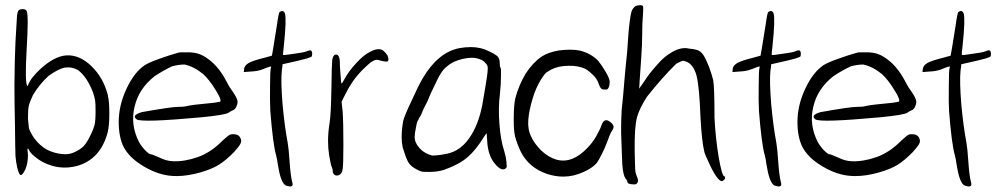

<svg xmlns="http://www.w3.org/2000/svg" viewBox="-20 -670 3776 721"><path d="M49.8 -630.9Q54.7 -635.7 63.5 -635.7Q64.5 -635.7 65.4 -635.7Q76.2 -635.7 80.1 -628.9Q87.9 -612.3 80.1 -485.4Q73.2 -362.3 82 -347.7Q83 -344.7 85 -349.6Q95.7 -377.9 130.9 -410.2Q182.6 -458 227.5 -461.9Q277.3 -465.8 323.2 -421.9Q368.2 -377.9 384.8 -313.5Q390.6 -289.1 390.6 -244.1Q390.6 -200.2 384.8 -174.8Q358.4 -72.3 269.5 -46.9Q203.1 -29.3 140.6 -61.5Q124 -70.3 109.4 -83Q93.8 -95.7 87.9 -108.4Q84 -116.2 83 -108.4Q83 -103.5 85 -88.9Q85 -56.6 75.2 -34.2Q65.4 -12.7 57.6 -12.7Q51.8 -12.7 44.9 -40Q40 -60.5 38.1 -84Q37.1 -107.4 36.1 -206.1Q34.2 -288.1 34.2 -352.5Q35.2 -458 38.1 -512.7Q43 -595.7 43.9 -611.3Q45.9 -627 49.8 -630.9ZM272.5 -407.2Q253.9 -417 236.3 -417Q228.5 -417 221.7 -416Q197.3 -410.2 162.1 -384.8Q127.9 -353.5 103.5 -312.5Q90.8 -285.2 87.9 -271.5Q85 -257.8 85 -224.6Q86.9 -204.1 87.9 -195.3Q87.9 -185.5 96.7 -170.9Q105.5 -152.3 122.1 -134.8Q139.6 -117.2 155.3 -108.4Q182.6 -94.7 210.9 -91.8Q217.8 -90.8 223.6 -90.8Q244.1 -90.8 259.8 -98.6Q283.2 -109.4 294.9 -122.1Q306.6 -134.8 320.3 -163.1Q331.1 -185.5 335 -200.2Q338.9 -215.8 338.9 -252.9Q338.9 -284.2 336.9 -294.9Q335 -305.7 329.1 -323.2Q306.6 -381.8 272.5 -407.2Z M651.4 -472.7Q654.3 -473.6 668 -473.6Q676.8 -473.6 689.5 -473.6Q713.9 -472.7 728.5 -466.8Q744.1 -461.9 764.6 -446.3Q803.7 -417 832 -361.3Q841.8 -341.8 852.5 -328.1Q872.1 -299.8 872.1 -288.1Q872.1 -279.3 867.2 -268.6Q862.3 -258.8 854.5 -255.9Q843.8 -251 838.9 -247.1Q827.1 -238.3 735.4 -229.5Q512.7 -209 493.2 -221.7Q472.7 -237.3 512.7 -249Q623 -268.6 647.5 -268.6Q670.9 -268.6 680.7 -271.5Q699.2 -276.4 784.2 -284.2Q803.7 -288.1 806.6 -288.1Q813.5 -294.9 789.1 -333Q765.6 -371.1 743.2 -391.6Q709 -419.9 672.9 -427.7Q651.4 -427.7 626 -420.9Q592.8 -405.3 560.5 -383.8Q501 -336.9 485.4 -269.5Q468.8 -202.1 502 -136.7Q512.7 -118.2 526.4 -104.5Q540 -90.8 545.9 -90.8Q550.8 -90.8 579.1 -78.1Q604.5 -65.4 629.9 -64.5Q671.9 -62.5 722.7 -80.1Q772.5 -97.7 816.4 -142.6Q838.9 -163.1 844.7 -165Q850.6 -166 859.4 -166Q877.9 -165 883.8 -149.4Q885.7 -145.5 885.7 -140.6Q885.7 -135.7 882.8 -129.9Q877.9 -120.1 859.4 -99.6Q829.1 -68.4 802.7 -51.8Q776.4 -35.2 732.4 -22.5Q683.6 -8.8 643.6 -8.8Q627.9 -8.8 613.3 -10.7Q561.5 -17.6 507.8 -52.7Q463.9 -81.1 444.3 -118.2Q425.8 -155.3 425.8 -211.9Q425.8 -274.4 455.1 -336.9Q484.4 -399.4 524.4 -425.8Q542 -436.5 581.1 -450.2Q619.1 -463.9 651.4 -472.7Z M1030.3 -625Q1035.2 -627.9 1039.1 -628.9Q1045.9 -628.9 1049.8 -620.1Q1056.6 -599.6 1045.9 -498Q1042 -464.8 1043 -463.9Q1045.9 -461.9 1082 -467.8Q1119.1 -472.7 1129.9 -476.6Q1142.6 -482.4 1147.5 -480.5Q1152.3 -477.5 1152.3 -467.8Q1152.3 -459 1149.4 -457Q1146.5 -455.1 1131.8 -450.2Q1103.5 -442.4 1053.7 -431.6Q1049.8 -430.7 1041 -428.7Q1041 -422.9 1038.1 -403.3Q1034.2 -364.3 1041 -279.3Q1048.8 -194.3 1060.5 -132.8Q1064.5 -109.4 1067.4 -64.5Q1071.3 -8.8 1077.1 12.7Q1081.1 25.4 1076.2 28.3Q1074.2 30.3 1069.3 30.3Q1066.4 30.3 1063.5 29.3Q1054.7 28.3 1049.8 24.4Q1033.2 10.7 1023.4 -51.8Q1020.5 -74.2 1016.6 -87.9Q1004.9 -128.9 995.1 -252.9Q993.2 -289.1 994.1 -345.7Q994.1 -403.3 997.1 -415Q999 -418.9 998 -419.9Q997.1 -420.9 990.2 -418.9Q978.5 -415 964.8 -409.2Q946.3 -402.3 921.9 -401.4Q913.1 -400.4 895.5 -399.4Q895.5 -402.3 896.5 -411.1Q898.4 -424.8 914.1 -433.6Q929.7 -442.4 972.7 -453.1Q1000 -460.9 1001 -460.9Q1002 -461.9 1019.5 -573.2Q1026.4 -623 1030.3 -625Z M1370.1 -475.6Q1388.7 -485.4 1402.3 -485.4Q1413.1 -485.4 1420.9 -478.5Q1429.7 -470.7 1435.5 -460.9Q1438.5 -453.1 1438.5 -448.2Q1438.5 -445.3 1438.5 -444.3Q1436.5 -439.5 1433.6 -438.5Q1431.6 -438.5 1422.9 -439.5Q1412.1 -441.4 1402.3 -444.3Q1392.6 -448.2 1377.9 -439.5Q1365.2 -431.6 1340.8 -407.2Q1317.4 -382.8 1303.7 -362.3Q1290 -342.8 1276.4 -315.4Q1271.5 -305.7 1262.7 -288.1Q1263.7 -279.3 1266.6 -252Q1269.5 -213.9 1269.5 -126Q1269.5 -50.8 1266.6 -34.2Q1264.6 -16.6 1251 -11.7Q1248 -10.7 1245.1 -10.7Q1240.2 -10.7 1236.3 -13.7Q1229.5 -18.6 1229.5 -27.3Q1229.5 -34.2 1226.6 -41Q1222.7 -46.9 1215.8 -87.9Q1211.9 -113.3 1211.9 -140.6Q1211.9 -173.8 1217.8 -209Q1222.7 -237.3 1224.6 -340.8Q1225.6 -424.8 1227.5 -444.3Q1230.5 -463.9 1240.2 -464.8Q1247.1 -465.8 1251 -460Q1254.9 -454.1 1255.9 -442.4Q1255.9 -420.9 1258.8 -388.7Q1260.7 -356.4 1262.7 -356.4Q1264.6 -356.4 1272.5 -371.1Q1289.1 -402.3 1317.4 -432.6Q1345.7 -463.9 1370.1 -475.6Z M1705.1 -489.3Q1727.5 -493.2 1748 -493.2Q1786.1 -493.2 1816.4 -477.5Q1836.9 -467.8 1846.7 -460Q1856.4 -451.2 1856.4 -435.5Q1856.4 -418 1859.4 -416Q1862.3 -414.1 1861.3 -383.8Q1861.3 -354.5 1857.4 -318.4Q1850.6 -264.6 1855.5 -203.1Q1860.4 -141.6 1873 -104.5Q1879.9 -82 1881.8 -61.5Q1882.8 -51.8 1882.8 -45.9Q1882.8 -43.9 1882.8 -43Q1881.8 -39.1 1877 -36.1Q1861.3 -27.3 1838.9 -54.7Q1815.4 -82 1810.5 -127.9Q1807.6 -163.1 1807.6 -167Q1807.6 -172.9 1798.8 -158.2Q1797.9 -157.2 1796.9 -155.3Q1767.6 -107.4 1736.3 -80.1Q1705.1 -52.7 1647.5 -32.2Q1623 -24.4 1591.8 -24.4Q1571.3 -24.4 1564.5 -25.4Q1556.6 -27.3 1545.9 -33.2Q1520.5 -45.9 1511.7 -63.5Q1502.9 -81.1 1492.2 -116.2Q1488.3 -134.8 1488.3 -156.2Q1488.3 -183.6 1494.1 -215.8Q1498 -233.4 1524.4 -289.1Q1549.8 -345.7 1567.4 -376Q1625 -473.6 1705.1 -489.3ZM1780.3 -448.2Q1766.6 -453.1 1751 -453.1Q1736.3 -453.1 1719.7 -449.2Q1682.6 -441.4 1660.2 -421.9Q1648.4 -413.1 1638.7 -399.4Q1628.9 -385.7 1621.1 -368.2Q1621.1 -368.2 1596.7 -317.4Q1592.8 -307.6 1584 -287.1Q1574.2 -267.6 1571.3 -262.7Q1564.5 -246.1 1560.5 -237.3Q1553.7 -227.5 1550.8 -219.7Q1545.9 -214.8 1542 -191.4Q1537.1 -168 1537.1 -155.3Q1537.1 -132.8 1558.6 -110.4Q1574.2 -93.8 1602.5 -85.9Q1626 -85.9 1659.2 -92.8Q1709 -103.5 1742.2 -151.4Q1776.4 -200.2 1791 -275.4Q1793.9 -293 1802.7 -343.8Q1811.5 -394.5 1811.5 -411.1Q1811.5 -412.1 1811.5 -413.1Q1812.5 -424.8 1802.7 -433.6Q1794.9 -443.4 1780.3 -448.2Z M2078.1 -480.5Q2100.6 -483.4 2120.1 -483.4Q2139.6 -483.4 2155.3 -480.5Q2198.2 -470.7 2226.6 -441.4Q2240.2 -424.8 2254.9 -399.4Q2269.5 -374 2269.5 -363.3Q2269.5 -353.5 2267.6 -346.7Q2265.6 -338.9 2259.8 -334Q2248 -333 2241.2 -335Q2234.4 -337.9 2228.5 -354.5Q2223.6 -371.1 2209 -386.7Q2194.3 -401.4 2178.7 -411.1Q2152.3 -423.8 2115.2 -422.9Q2078.1 -422.9 2050.8 -409.2Q2032.2 -399.4 2026.4 -392.6Q2020.5 -385.7 2010.7 -370.1Q1991.2 -337.9 1980.5 -300.8Q1966.8 -256.8 1963.9 -220.7Q1960.9 -184.6 1974.6 -157.2Q1986.3 -130.9 2012.7 -104.5Q2040 -79.1 2070.3 -70.3Q2128.9 -54.7 2185.5 -114.3Q2204.1 -132.8 2218.8 -158.2Q2233.4 -183.6 2239.3 -201.2Q2251 -233.4 2278.3 -206.1Q2283.2 -201.2 2284.2 -194.3Q2284.2 -186.5 2277.3 -177.7Q2270.5 -167 2260.7 -138.7Q2252.9 -117.2 2240.2 -91.8Q2227.5 -66.4 2220.7 -57.6Q2203.1 -38.1 2171.9 -24.4Q2133.8 -6.8 2095.7 -6.8Q2065.4 -6.8 2035.2 -16.6Q1965.8 -40 1935.5 -100.6Q1920.9 -131.8 1914.1 -158.2Q1909.2 -180.7 1909.2 -214.8Q1909.2 -220.7 1909.2 -226.6Q1909.2 -273.4 1915 -300.8Q1928.7 -351.6 1954.1 -393.6Q1980.5 -434.6 2014.6 -458Q2039.1 -473.6 2078.1 -480.5Z M2366.2 -646.5Q2373 -650.4 2382.8 -650.4Q2383.8 -650.4 2384.8 -650.4Q2393.6 -650.4 2394.5 -646.5Q2396.5 -642.6 2394.5 -615.2Q2391.6 -584 2391.6 -542Q2391.6 -502 2387.7 -449.2Q2383.8 -392.6 2381.8 -363.3Q2381.8 -354.5 2379.9 -336.9Q2384.8 -344.7 2400.4 -366.2Q2417 -392.6 2444.3 -422.9Q2470.7 -454.1 2493.2 -467.8Q2535.2 -496.1 2568.4 -487.3Q2585 -486.3 2597.7 -482.4Q2610.4 -478.5 2621.1 -463.9Q2630.9 -449.2 2642.6 -418.9Q2653.3 -389.6 2658.2 -369.1Q2663.1 -343.8 2663.1 -227.5Q2667 -151.4 2678.7 -80.1Q2691.4 -8.8 2699.2 -8.8Q2701.2 -8.8 2702.1 -4.9Q2703.1 -2.9 2703.1 -2Q2703.1 0 2702.1 2Q2698.2 6.8 2693.4 9.8Q2686.5 12.7 2674.8 -1Q2663.1 -14.6 2646.5 -48.8Q2626 -92.8 2625 -99.6Q2615.2 -138.7 2610.4 -230.5Q2606.4 -342.8 2595.7 -385.7Q2584 -429.7 2554.7 -439.5Q2546.9 -442.4 2542 -441.4Q2536.1 -439.5 2519.5 -430.7Q2464.8 -377 2410.2 -307.6Q2381.8 -264.6 2372.1 -229.5Q2362.3 -194.3 2363.3 -102.5Q2364.3 -47.9 2365.2 -34.2Q2366.2 -19.5 2371.1 -8.8Q2381.8 13.7 2368.2 21.5Q2365.2 22.5 2360.4 22.5Q2355.5 22.5 2348.6 21.5Q2335.9 19.5 2335.9 12.7Q2335.9 8.8 2332 3.9Q2316.4 -9.8 2315.4 -88.9Q2314.5 -127.9 2312.5 -168Q2312.5 -178.7 2312.5 -192.4Q2312.5 -218.8 2314.5 -256.8Q2316.4 -272.5 2320.3 -314.5Q2324.2 -356.4 2325.2 -373Q2329.1 -418.9 2335 -473.6Q2340.8 -558.6 2341.8 -564.5Q2347.7 -621.1 2353.5 -631.8Q2359.4 -642.6 2366.2 -646.5Z M2865.2 -625Q2870.1 -627.9 2874 -628.9Q2880.9 -628.9 2884.8 -620.1Q2891.6 -599.6 2880.9 -498Q2877 -464.8 2877.9 -463.9Q2880.9 -461.9 2917 -467.8Q2954.1 -472.7 2964.8 -476.6Q2977.5 -482.4 2982.4 -480.5Q2987.3 -477.5 2987.3 -467.8Q2987.3 -459 2984.4 -457Q2981.4 -455.1 2966.8 -450.2Q2938.5 -442.4 2888.7 -431.6Q2884.8 -430.7 2876 -428.7Q2876 -422.9 2873 -403.3Q2869.1 -364.3 2876 -279.3Q2883.8 -194.3 2895.5 -132.8Q2899.4 -109.4 2902.3 -64.5Q2906.2 -8.8 2912.1 12.7Q2916 25.4 2911.1 28.3Q2909.2 30.3 2904.3 30.3Q2901.4 30.3 2898.4 29.3Q2889.6 28.3 2884.8 24.4Q2868.2 10.7 2858.4 -51.8Q2855.5 -74.2 2851.6 -87.9Q2839.8 -128.9 2830.1 -252.9Q2828.1 -289.1 2829.1 -345.7Q2829.1 -403.3 2832 -415Q2834 -418.9 2833 -419.9Q2832 -420.9 2825.2 -418.9Q2813.5 -415 2799.8 -409.2Q2781.2 -402.3 2756.8 -401.4Q2748 -400.4 2730.5 -399.4Q2730.5 -402.3 2731.4 -411.1Q2733.4 -424.8 2749 -433.6Q2764.6 -442.4 2807.6 -453.1Q2835 -460.9 2835.9 -460.9Q2836.9 -461.9 2854.5 -573.2Q2861.3 -623 2865.2 -625Z M3200.2 -472.7Q3203.1 -473.6 3216.8 -473.6Q3225.6 -473.6 3238.3 -473.6Q3262.7 -472.7 3277.3 -466.8Q3293 -461.9 3313.5 -446.3Q3352.5 -417 3380.9 -361.3Q3390.6 -341.8 3401.4 -328.1Q3420.9 -299.8 3420.9 -288.1Q3420.9 -279.3 3416 -268.6Q3411.1 -258.8 3403.3 -255.9Q3392.6 -251 3387.7 -247.1Q3376 -238.3 3284.2 -229.5Q3061.5 -209 3042 -221.7Q3021.5 -237.3 3061.5 -249Q3171.9 -268.6 3196.3 -268.6Q3219.7 -268.6 3229.5 -271.5Q3248 -276.4 3333 -284.2Q3352.5 -288.1 3355.5 -288.1Q3362.3 -294.9 3337.9 -333Q3314.5 -371.1 3292 -391.6Q3257.8 -419.9 3221.7 -427.7Q3200.2 -427.7 3174.8 -420.9Q3141.6 -405.3 3109.4 -383.8Q3049.8 -336.9 3034.2 -269.5Q3017.6 -202.1 3050.8 -136.7Q3061.5 -118.2 3075.2 -104.5Q3088.9 -90.8 3094.7 -90.8Q3099.6 -90.8 3127.9 -78.1Q3153.3 -65.4 3178.7 -64.5Q3220.7 -62.5 3271.5 -80.1Q3321.3 -97.7 3365.2 -142.6Q3387.7 -163.1 3393.6 -165Q3399.4 -166 3408.2 -166Q3426.8 -165 3432.6 -149.4Q3434.6 -145.5 3434.6 -140.6Q3434.6 -135.7 3431.6 -129.9Q3426.8 -120.1 3408.2 -99.6Q3377.9 -68.4 3351.6 -51.8Q3325.2 -35.2 3281.2 -22.5Q3232.4 -8.8 3192.4 -8.8Q3176.8 -8.8 3162.1 -10.7Q3110.4 -17.6 3056.6 -52.7Q3012.7 -81.1 2993.2 -118.2Q2974.6 -155.3 2974.6 -211.9Q2974.6 -274.4 3003.9 -336.9Q3033.2 -399.4 3073.2 -425.8Q3090.8 -436.5 3129.9 -450.2Q3168 -463.9 3200.2 -472.7Z M3579.1 -625Q3584 -627.9 3587.9 -628.9Q3594.7 -628.9 3598.6 -620.1Q3605.5 -599.6 3594.7 -498Q3590.8 -464.8 3591.8 -463.9Q3594.7 -461.9 3630.9 -467.8Q3668 -472.7 3678.7 -476.6Q3691.4 -482.4 3696.3 -480.5Q3701.2 -477.5 3701.2 -467.8Q3701.2 -459 3698.2 -457Q3695.3 -455.1 3680.7 -450.2Q3652.3 -442.4 3602.5 -431.6Q3598.6 -430.7 3589.8 -428.7Q3589.8 -422.9 3586.9 -403.3Q3583 -364.3 3589.8 -279.3Q3597.7 -194.3 3609.4 -132.8Q3613.3 -109.4 3616.2 -64.5Q3620.1 -8.8 3626 12.7Q3629.9 25.4 3625 28.3Q3623 30.3 3618.2 30.3Q3615.2 30.3 3612.3 29.3Q3603.5 28.3 3598.6 24.4Q3582 10.7 3572.3 -51.8Q3569.3 -74.2 3565.4 -87.9Q3553.7 -128.9 3543.9 -252.9Q3542 -289.1 3543 -345.7Q3543 -403.3 3545.9 -415Q3547.9 -418.9 3546.9 -419.9Q3545.9 -420.9 3539.1 -418.9Q3527.3 -415 3513.7 -409.2Q3495.1 -402.3 3470.7 -401.4Q3461.9 -400.4 3444.3 -399.4Q3444.3 -402.3 3445.3 -411.1Q3447.3 -424.8 3462.9 -433.6Q3478.5 -442.4 3521.5 -453.1Q3548.8 -460.9 3549.8 -460.9Q3550.8 -461.9 3568.4 -573.2Q3575.2 -623 3579.1 -625Z"/></svg>

Font: Yahfie
Style: Heavy
Weight: 600
Designer: Joe Palazzolo
Foundry: jozolo LLC
Version: Version 001.000